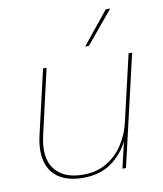

<svg xmlns="http://www.w3.org/2000/svg" viewBox="-81 -776 725 853"><g transform="rotate(-10 281.0 -350.0)"><path d="M227 10Q162 10 120.5 -15.5Q79 -41 65 -90.5Q51 -140 67 -210L134 -500H150L83 -208Q60 -108 100.5 -56Q141 -4 228 -4Q289 -4 334.5 -31Q380 -58 409 -102.5Q438 -147 450 -199L520 -500H536L420 0H404L437 -140L441 -139Q415 -74 361 -32Q307 10 227 10ZM454 -710H474L352 -563H335Z"/></g></svg>

Font: Work Sans Thin
Style: Italic
Weight: 250
Italic angle: -13°
Designer: Wei Huang
Foundry: Wei Huang
Version: Version 2.012